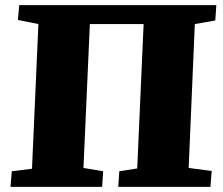

<svg xmlns="http://www.w3.org/2000/svg" viewBox="-20 -730 872 750"><path d="M21 0 26 -61 105 -71 130 -636 50 -652 55 -710H825L821 -650L741 -636L717 -74L807 -62L802 0H442L446 -61L516 -72L541 -636H331L306 -74L383 -61L379 0Z"/></svg>

Font: Literata 36pt ExtraBold
Style: Italic
Weight: 800
Italic angle: -2°
Designer: Latin by Veronika Burian and Jose Scaglione. Greek by Irene Vlachou. Cyrillic by Vera Evstafieva
Foundry: TypeTogether
Version: Version 3.002